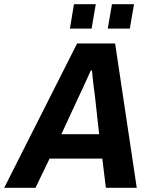

<svg xmlns="http://www.w3.org/2000/svg" viewBox="-60 -894 723 914"><path d="M-40 0 307 -687H488L591 0H444L427 -139H176L109 0ZM232 -255H412L392 -436Q390 -450 388 -466Q386 -482 384 -499Q382 -516 380.5 -531Q379 -546 378 -558H372Q364 -540 353.5 -517Q343 -494 333 -472Q323 -450 315 -434ZM273 -758 292 -874H396L376 -758ZM453 -758 473 -874H578L558 -758Z"/></svg>

Font: Archivo SemiCondensed
Style: Bold Italic
Weight: 700
Width: 4
Italic angle: -10°
Designer: Hector Gatti
Foundry: Omnibus-Type
Version: Version 2.001